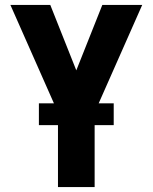

<svg xmlns="http://www.w3.org/2000/svg" viewBox="-20 -550 616 775"><path d="M214 205H362V-96L554 -530H393L288 -266L183 -530H22L214 -96ZM137 -45H439V-133H137Z"/></svg>

Font: Iosevka Sparkle Heavy
Style: Regular
Weight: 900
Designer: Belleve Invis
Foundry: Belleve Invis
Version: Version 4.5.0; ttfautohint (v1.8.3)